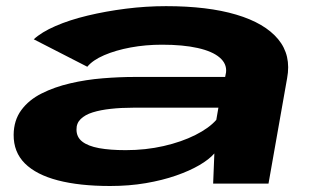

<svg xmlns="http://www.w3.org/2000/svg" viewBox="-20 -612 1065 640"><path d="M347 8Q410.5 8 466 -1.5Q521.5 -11 566.8 -26.8Q612 -42.5 644.5 -61.5Q677 -80.5 694.5 -100.5L690.5 0H875L937 -351Q951.5 -428 907 -481.5Q862.5 -535 767.5 -563.2Q672.5 -591.5 533.5 -591.5Q466.5 -591.5 399.5 -583Q332.5 -574.5 272 -560Q211.5 -545.5 165 -525.2Q118.5 -505 92.5 -481L271 -389.5Q289 -411.5 327.2 -428Q365.5 -444.5 415.5 -453.8Q465.5 -463 520 -463Q590 -463 639 -452Q688 -441 712.2 -420.2Q736.5 -399.5 733.5 -371L730.5 -355.5H428Q378.5 -355.5 322.5 -351Q266.5 -346.5 214 -334.2Q161.5 -322 118.8 -300.5Q76 -279 51 -245Q26 -211 25.5 -163Q25 -105 63 -67.2Q101 -29.5 173 -10.8Q245 8 347 8ZM399 -111.5Q347 -111.5 310.2 -118.2Q273.5 -125 254.2 -140Q235 -155 235 -180Q234.5 -201 249 -215.2Q263.5 -229.5 289.2 -237.5Q315 -245.5 349.2 -249.2Q383.5 -253 423 -253H708L701 -212.5Q677 -185 631.2 -162Q585.5 -139 525.5 -125.2Q465.5 -111.5 399 -111.5Z"/></svg>

Font: Anybody ExtraExpanded
Style: Bold Italic
Weight: 700
Width: 8
Italic angle: -10°
Version: Version 1.113;gftools[0.9.25]